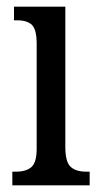

<svg xmlns="http://www.w3.org/2000/svg" viewBox="-20 -556 300 576"><path d="M17 -41H27Q59 -41 74.5 -55Q90 -69 90 -110V-425Q90 -467 76 -481Q62 -495 32 -495H22V-536H176V-115Q176 -71 191.5 -56Q207 -41 239 -41H249V0H17Z"/></svg>

Font: Noto Serif Cond
Style: Regular
Weight: 400
Width: 3
Designer: Monotype Design Team
Foundry: Monotype Imaging Inc.
Version: Version 1.001